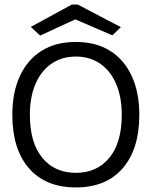

<svg xmlns="http://www.w3.org/2000/svg" viewBox="-20 -811 665 842"><path d="M313 11Q180 11 107 -73Q34 -157 34 -308Q34 -405 67 -477Q100 -549 162 -588Q224 -627 313 -627Q401 -627 463 -588Q525 -549 558 -477Q591 -405 591 -308Q591 -157 518 -73Q445 11 313 11ZM313 -53Q405 -53 459.5 -119Q514 -185 514 -308Q514 -385 489.5 -442.5Q465 -500 419.5 -531.5Q374 -563 313 -563Q251 -563 205.5 -531.5Q160 -500 135.5 -442.5Q111 -385 111 -308Q111 -185 165.5 -119Q220 -53 313 -53ZM156 -655 115 -693 295 -791H321L510 -692L473 -656L310 -726Z"/></svg>

Font: Inconsolata Expanded Thin
Style: Regular
Weight: 100
Width: 7
Monospace: yes
Designer: Raph Levien, Cyreal, Brenton Simpson
Foundry: Raph Levien, Cyreal, Google
Version: Version 3.100; ttfautohint (v1.8.4.7-5d5b)